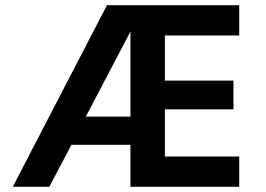

<svg xmlns="http://www.w3.org/2000/svg" viewBox="-20 -716 1020 736"><path d="M254 -161 169 0H29L390 -696H897V-580H612V-407H875V-297H612V-116H897V0H480V-161ZM480 -595 309 -269H480Z"/></svg>

Font: AmikoBold
Style: Bold
Weight: 700
Designer: Pablo Impallari, Rodrigo Fuenzalida, Andres Torresi
Foundry: Impallari Type
Version: Version 1.000; ttfautohint (v1.3)